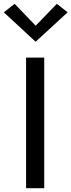

<svg xmlns="http://www.w3.org/2000/svg" viewBox="-39 -985 374 1005"><path d="M97.5 0V-683.5H192.5V0ZM147.5 -766.5 -19 -920.5 37.5 -965 164.5 -833H131L258.5 -965L315 -920.5Z"/></svg>

Font: Karla Medium
Style: Regular
Weight: 500
Designer: Jonathan Pinhorn
Version: Version 2.001